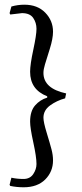

<svg xmlns="http://www.w3.org/2000/svg" viewBox="-20 -669 349 822"><path d="M166 -356.9Q166 -290 263.2 -269L258.8 -248Q222.7 -238.3 194.3 -217.5Q166 -196.8 166 -165Q166 -146 179.9 -100.6Q193.8 -55.2 200.4 -30Q207 -4.9 207 17.6Q207 65.9 173.6 99.4Q140.1 132.8 81.1 132.8Q51.8 132.8 23.9 127L21 122.1L28.8 91.8Q53.2 97.2 80.6 97.2Q108.4 97.2 122.3 76.4Q136.2 55.7 136.2 33.2Q136.2 2.9 122.6 -59.3Q108.9 -121.6 108.9 -147.9Q108.9 -193.4 130.4 -217.8Q151.9 -242.2 182.1 -251V-256.8Q108.9 -285.2 108.9 -361.8Q108.9 -392.6 122.6 -456.1Q136.2 -519.5 136.2 -545.4Q136.2 -571.8 122.1 -592.3Q107.9 -612.8 74.2 -612.8Q73.7 -612.8 23.9 -606.9L21 -612.8L28.8 -641.1Q56.2 -648.9 84.5 -648.9Q140.6 -648.9 173.8 -614.7Q207 -580.6 207 -533.2Q207 -503.9 193.1 -459.5Q179.2 -415 172.6 -393.6Q166 -372.1 166 -356.9Z"/></svg>

Font: Alegreya-Regular
Style: Regular
Weight: 400
Designer: Juan Pablo del Peral
Foundry: Juan Pablo del Peral
Version: Version 1.003